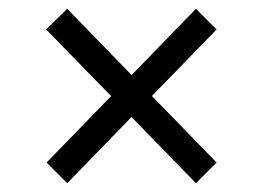

<svg xmlns="http://www.w3.org/2000/svg" viewBox="-20 -559 600 437"><path d="M86 -189 426 -539 473 -492 133 -142ZM85 -492 133 -539 473 -189 426 -142Z"/></svg>

Font: Roboto Serif 20pt SemiCondensed
Style: Regular
Weight: 400
Width: 4
Version: Version 1.008